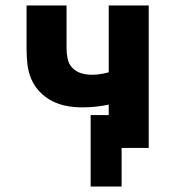

<svg xmlns="http://www.w3.org/2000/svg" viewBox="-20 -540 640 701"><path d="M311 141V-120H377V-158Q353 -153 329 -150.5Q305 -148 280 -148Q252 -148 224 -153Q196 -158 170.5 -171Q145 -184 125 -205Q105 -226 94 -252Q83 -278 80 -306.5Q77 -335 77 -363V-520H223V-363Q223 -344 227 -325Q231 -306 244.5 -292Q258 -278 277 -272.5Q296 -267 315 -267Q331 -267 346.5 -269.5Q362 -272 377 -276V-520H523V0H424V141Z"/></svg>

Font: Iosevka Custom Heavy Extended
Style: Regular
Weight: 900
Width: 7
Monospace: yes
Designer: Belleve Invis
Foundry: Belleve Invis
Version: Version 11.2.4; ttfautohint (v1.8.4)